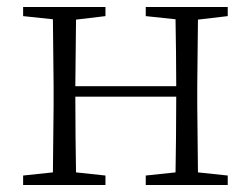

<svg xmlns="http://www.w3.org/2000/svg" viewBox="-20 -528 717 548"><path d="M396 -482 481 -473C482 -419 483 -341 483 -282H195L197 -472L281 -482V-508H46V-482L131 -473L133 -283V-226L131 -36L46 -27V0H281V-27L197 -36C196 -91 195 -175 195 -252H483C483 -175 482 -90 481 -36L396 -27V0H630V-27L545 -36L543 -226V-283L545 -472L630 -482V-508H396Z"/></svg>

Font: Noto Serif CJK SC ExtraLight
Style: Regular
Weight: 200
Designer: Ryoko NISHIZUKA 西塚涼子 (kana & ideographs); Frank Grießhammer (Latin, Greek & Cyrillic); Wenlong ZHANG 张文龙 (bopomofo); San
Foundry: Adobe
Version: Version 2.001;hotconv 1.1.0;makeotfexe 2.6.0